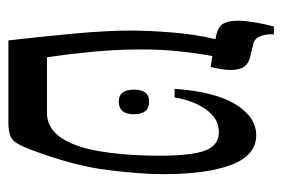

<svg xmlns="http://www.w3.org/2000/svg" viewBox="-130 -558 687 468"><g transform="rotate(90 214.0 -323.5)"><path d="M78 0Q69 -78 61.5 -158.5Q54 -239 54 -300Q54 -340 58.5 -397.5Q63 -455 75 -505L68 -506Q44 -511 37 -524Q30 -537 30 -559Q30 -576 33.5 -598Q37 -620 44 -647H63V-641Q63 -623 69.5 -610.5Q76 -598 90 -596L115 -590Q132 -587 141 -576Q150 -565 150 -542Q150 -530 148 -518.5Q146 -507 143 -493L116 -497Q109 -458 104.5 -415.5Q100 -373 100 -322Q100 -263 106 -202Q112 -141 119 -94H255Q304 -94 330 -156Q345 -192 352 -247.5Q359 -303 359 -368Q359 -448 346 -480.5Q333 -513 302 -513Q277 -513 259.5 -496.5Q242 -480 231.5 -455.5Q221 -431 217 -405H196Q203 -504 234 -554Q265 -604 309 -604Q358 -604 381 -544Q404 -484 404 -377Q404 -323 394 -242Q384 -161 346 -59Q333 -23 321.5 -11.5Q310 0 279 0ZM198 -306Q198 -343 227 -343Q258 -343 258 -306Q258 -269 227 -269Q198 -269 198 -306Z"/></g></svg>

Font: Noto Serif Hebrew ExtraCondensed Medium
Style: Regular
Weight: 500
Width: 2
Designer: Monotype Design Team
Foundry: Monotype Imaging Inc.
Version: Version 2.004; ttfautohint (v1.8.4.7-5d5b)